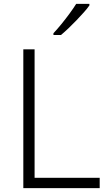

<svg xmlns="http://www.w3.org/2000/svg" viewBox="-20 -968 555 988"><path d="M100 0V-714H158V-53H493V0ZM440 -948V-940Q429 -924 411.5 -904.5Q394 -885 374 -864Q354 -843 333.5 -823.5Q313 -804 294 -788H255V-797Q274 -817 296 -844Q318 -871 338.5 -899Q359 -927 372 -948Z"/></svg>

Font: Noto Sans Georgian Light
Style: Regular
Weight: 300
Version: Version 2.002